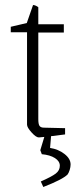

<svg xmlns="http://www.w3.org/2000/svg" viewBox="-20 -539 308 767"><path d="M262 118Q262 128 258.5 139.5Q255 151 250 158Q230 178 153 208L143 186Q186 167 202.5 154.5Q219 142 219 123Q219 105 199.5 92.5Q180 80 147 77L141 61L157 8L135 10Q124 10 106 -10Q88 -30 88 -41V-410H23V-432L87 -447L112 -519Q117 -519 123.5 -516Q130 -513 133 -510V-442H235V-409H133V-63Q133 -43 138 -36Q143 -29 156 -29L240 -27V-2Q212 2 184 5L180 52Q213 57 237.5 76Q262 95 262 118Z"/></svg>

Font: Grenze ExtraLight
Style: Regular
Weight: 275
Designer: Renata Polastri
Foundry: Omnibus-Type
Version: Version 1.002; ttfautohint (v1.8)